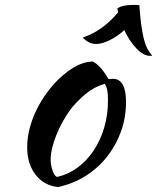

<svg xmlns="http://www.w3.org/2000/svg" viewBox="-20 -722 636 777"><path d="M215 35Q158 29 124 -15Q90 -59 90 -127Q90 -167 102 -210Q114 -253 136 -293.5Q158 -334 188 -370Q218 -406 253 -432Q308 -473 356 -473Q388 -456 419 -402Q424 -402 428 -402.5Q432 -403 437 -403Q490 -403 490 -309Q490 -246 469.5 -189.5Q449 -133 412.5 -87Q376 -41 325.5 -9.5Q275 22 215 35ZM266 -280Q249 -257 234 -230Q219 -203 208 -175.5Q197 -148 191 -122.5Q185 -97 185 -77Q185 -53 193 -31Q201 -9 211 -6Q256 -16 293.5 -43.5Q331 -71 358.5 -112Q386 -153 401.5 -205Q417 -257 417 -316Q417 -342 414 -357Q411 -372 404 -383Q360 -370 325.5 -341Q291 -312 266 -280ZM544 -701Q547 -656 551.5 -622.5Q556 -589 562 -565Q568 -541 576.5 -525Q585 -509 596 -497Q594 -496 587 -496Q561 -496 532.5 -525.5Q504 -555 483 -600Q455 -575 424 -559.5Q393 -544 369 -544Q339 -544 315 -570Q356 -584 391 -609Q426 -634 458 -672L455 -688Q475 -702 516 -702Q528 -702 533.5 -702Q539 -702 544 -701Z"/></svg>

Font: Sweet Mavka Script
Style: Regular
Weight: 500
Designer: Pablo Impallari/Anastassiya Vishnevskaya
Foundry: Pablo Impallari/ Anastassiya Vishnevskaya
Version: Version 2.0/www.impallari.com/   behance.net/sweetcherry